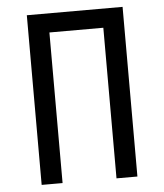

<svg xmlns="http://www.w3.org/2000/svg" viewBox="-52 -776 705 823"><g transform="rotate(-5 300.0 -365.0)"><path d="M94 0V-730H506V0H416V-648H184V0Z"/></g></svg>

Font: Liga JetBrainsMono Nerd Font
Style: Regular
Weight: 400
Designer: Philipp Nurullin, Konstantin Bulenkov
Foundry: JetBrains
Version: Version 2.225; ttfautohint (v1.8.3)